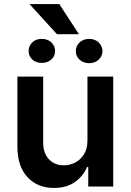

<svg xmlns="http://www.w3.org/2000/svg" viewBox="-20 -926 648 953"><path d="M414.1 -229V-545.9H542V0H418V-97.2H412.1Q393.1 -51.3 351.1 -22Q309.1 7.3 248 6.8Q167.5 7.3 116.9 -46.1Q66.4 -99.6 66.4 -198.2V-545.9H194.3V-217.8Q194.3 -166 222.9 -135.5Q251.5 -105 297.9 -105.5Q326.2 -105.5 352.8 -118.9Q379.4 -132.3 396.7 -159.9Q414.1 -187.5 414.1 -229ZM274.4 -905.8 371.6 -756.3H262.7L126.5 -905.8ZM356.4 -671.9Q356 -697.3 374.5 -715.1Q393.1 -732.9 422.9 -732.9Q452.1 -732.9 470.2 -714.8Q488.3 -696.8 488.8 -671.9Q488.3 -647.9 470.2 -630.4Q452.1 -612.8 422.9 -612.3Q392.6 -612.8 374.3 -630.4Q356 -647.9 356.4 -671.9ZM122.1 -672.9Q122.1 -697.3 139.6 -715.1Q157.2 -732.9 187 -732.9Q216.8 -732.9 235.1 -715.3Q253.4 -697.8 253.4 -672.9Q253.4 -647.9 235.1 -630.9Q216.8 -613.8 187 -613.8Q158.2 -613.8 140.1 -630.9Q122.1 -647.9 122.1 -672.9Z"/></svg>

Font: Inter Semi Bold
Style: Regular
Weight: 600
Designer: Rasmus Andersson
Foundry: rsms
Version: Version 4.000;git-e0f93cc